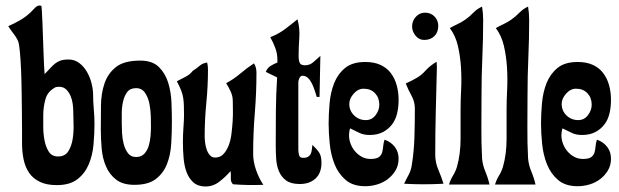

<svg xmlns="http://www.w3.org/2000/svg" viewBox="-20 -670 2248 697"><path d="M123 -650 130 -649Q131 -647 132 -630Q133 -613 134 -588.5Q135 -564 136 -535Q137 -506 138 -479Q139 -452 140 -431Q141 -410 142 -401Q153 -412 161.5 -421.5Q170 -431 179 -438.5Q188 -446 199.5 -450Q211 -454 229 -454Q251 -454 268 -441Q285 -428 296 -408.5Q307 -389 312.5 -367Q318 -345 318 -326Q318 -300 320.5 -273.5Q323 -247 323 -221Q323 -185 319.5 -145.5Q316 -106 302 -73Q288 -40 260.5 -19Q233 2 186 2Q150 2 125.5 -9.5Q101 -21 86.5 -41.5Q72 -62 66 -90Q60 -118 60 -150Q60 -166 60 -196Q60 -226 59.5 -263Q59 -300 58.5 -340Q58 -380 56.5 -415.5Q55 -451 52.5 -478.5Q50 -506 47 -517Q42 -531 30 -546.5Q18 -562 10 -575Q33 -585 53.5 -597Q74 -609 92 -626Q97 -631 106 -640.5Q115 -650 123 -650ZM183 -354Q153 -339 145 -310Q137 -281 137 -251Q137 -235 137 -210Q137 -185 141.5 -161Q146 -137 157 -119.5Q168 -102 191 -102Q216 -102 228 -121Q240 -140 244 -166.5Q248 -193 247 -220.5Q246 -248 246 -265Q246 -277 244 -292.5Q242 -308 236 -322Q230 -336 220 -345.5Q210 -355 194 -355Q191 -355 188.5 -354.5Q186 -354 183 -354Z M489 -450Q533 -450 556.5 -427Q580 -404 590.5 -370Q601 -336 602.5 -297Q604 -258 604 -227Q604 -188 601.5 -147.5Q599 -107 586 -74Q573 -41 545.5 -20Q518 1 468 1Q426 1 401.5 -18Q377 -37 364.5 -66.5Q352 -96 349 -131.5Q346 -167 346 -199Q346 -242 346.5 -286.5Q347 -331 359.5 -367.5Q372 -404 401.5 -427Q431 -450 489 -450ZM422 -221Q422 -208 423 -187.5Q424 -167 429 -147.5Q434 -128 444.5 -114Q455 -100 474 -100Q493 -100 504 -112Q515 -124 520 -141Q525 -158 526.5 -176.5Q528 -195 528 -209Q528 -223 527.5 -246.5Q527 -270 522.5 -293Q518 -316 506.5 -333Q495 -350 474 -350Q452 -350 441.5 -335.5Q431 -321 426.5 -300.5Q422 -280 422 -258Q422 -236 422 -221Z M680 -413Q693 -421 704.5 -431Q716 -441 732 -443Q735 -431 735 -418Q735 -357 729 -296.5Q723 -236 723 -175Q723 -166 724.5 -153Q726 -140 730 -128Q734 -116 741.5 -107Q749 -98 761 -98Q779 -98 790.5 -110Q802 -122 809.5 -140.5Q817 -159 820 -182.5Q823 -206 824.5 -229Q826 -252 825.5 -272Q825 -292 825 -304Q825 -321 817.5 -337.5Q810 -354 801 -368Q829 -383 852.5 -403Q876 -423 902 -440Q907 -432 909 -423.5Q911 -415 911 -406Q911 -333 905 -259.5Q899 -186 899 -112Q899 -83 909.5 -53Q920 -23 936 1Q904 2 878 1.5Q852 1 826 -1Q818 -9 818 -19.5Q818 -30 818 -40L817 -49Q800 -29 777 -11Q754 7 726 7Q699 7 682.5 -7.5Q666 -22 657.5 -44.5Q649 -67 646.5 -96Q644 -125 644 -153.5Q644 -182 646 -208Q648 -234 648 -251Q648 -272 647.5 -287Q647 -302 645 -315Q643 -328 637.5 -342Q632 -356 622 -375Q637 -383 653 -391Q669 -399 680 -413Z M961 -535Q990 -546 1013.5 -563.5Q1037 -581 1060 -600Q1069 -567 1066.5 -532.5Q1064 -498 1064 -464Q1064 -451 1068 -442Q1072 -433 1087 -433Q1105 -433 1117.5 -444.5Q1130 -456 1143 -467L1140 -318H1130Q1127 -327 1123 -340Q1119 -353 1113 -365.5Q1107 -378 1098.5 -386.5Q1090 -395 1078 -395Q1071 -395 1067 -386.5Q1063 -378 1063 -372V-127Q1063 -118 1065.5 -107.5Q1068 -97 1080 -97Q1092 -97 1098.5 -101Q1105 -105 1108 -111.5Q1111 -118 1112 -126.5Q1113 -135 1114 -144Q1131 -128 1139 -115.5Q1147 -103 1147 -79Q1147 -42 1125.5 -22Q1104 -2 1068 -2Q1036 -2 1018.5 -15Q1001 -28 992.5 -48.5Q984 -69 982.5 -94.5Q981 -120 981 -144Q981 -206 981.5 -266.5Q982 -327 986 -389Q975 -394 965.5 -399Q956 -404 945 -409Q950 -423 962 -430.5Q974 -438 987 -443V-453Q987 -475 979.5 -495.5Q972 -516 961 -535Z M1306 -445Q1338 -445 1361 -434.5Q1384 -424 1398.5 -405Q1413 -386 1420 -361Q1427 -336 1427 -307Q1427 -281 1421.5 -258Q1416 -235 1403 -218Q1390 -201 1370 -190.5Q1350 -180 1322 -180Q1300 -180 1285 -187.5Q1270 -195 1251 -204Q1249 -198 1248 -191.5Q1247 -185 1247 -179Q1247 -163 1253 -147.5Q1259 -132 1269.5 -120Q1280 -108 1294 -100.5Q1308 -93 1325 -93Q1346 -93 1355 -99.5Q1364 -106 1367 -116Q1370 -126 1371 -138.5Q1372 -151 1376 -163Q1399 -155 1413 -137Q1427 -119 1427 -94Q1427 -70 1416 -51.5Q1405 -33 1388 -20Q1371 -7 1349.5 -0.5Q1328 6 1306 6Q1261 6 1234.5 -17Q1208 -40 1194.5 -74Q1181 -108 1177 -148Q1173 -188 1173 -221Q1173 -256 1176.5 -295.5Q1180 -335 1193 -368Q1206 -401 1232.5 -423Q1259 -445 1306 -445ZM1248 -293Q1248 -268 1265.5 -251Q1283 -234 1308 -234Q1330 -234 1343.5 -252Q1357 -270 1357 -290Q1357 -315 1341.5 -331.5Q1326 -348 1300 -348Q1280 -348 1264 -330Q1248 -312 1248 -293Z M1523 -624Q1544 -624 1557.5 -610Q1571 -596 1571 -576Q1571 -553 1557 -539Q1543 -525 1520 -525Q1501 -525 1488.5 -540.5Q1476 -556 1476 -574Q1476 -594 1489.5 -609Q1503 -624 1523 -624ZM1565 -446 1566 -425Q1564 -346 1562 -267Q1560 -188 1560 -109Q1560 -80 1571 -54.5Q1582 -29 1590 -3Q1572 -2 1554 -1.5Q1536 -1 1518 -1Q1501 -1 1483 -1.5Q1465 -2 1447 -3Q1455 -20 1463.5 -35.5Q1472 -51 1475 -71Q1483 -122 1484.5 -173Q1486 -224 1486 -276Q1486 -301 1474 -322.5Q1462 -344 1453 -367Q1464 -372 1474 -377Q1484 -382 1494 -388Q1511 -398 1525 -414Q1539 -430 1565 -446Z M1730 -646Q1732 -634 1733 -622Q1734 -610 1734 -598Q1734 -529 1731 -461Q1728 -393 1728 -324Q1728 -267 1727.5 -209.5Q1727 -152 1730 -95Q1732 -71 1742 -47Q1752 -23 1757 0H1610Q1615 -17 1624.5 -32.5Q1634 -48 1639 -65Q1652 -111 1652 -166.5Q1652 -222 1652 -270Q1652 -304 1654 -344.5Q1656 -385 1653.5 -425Q1651 -465 1642.5 -502.5Q1634 -540 1613 -568Q1627 -576 1641 -582.5Q1655 -589 1668 -598Q1684 -609 1698 -623.5Q1712 -638 1730 -646Z M1897 -646Q1899 -634 1900 -622Q1901 -610 1901 -598Q1901 -529 1898 -461Q1895 -393 1895 -324Q1895 -267 1894.5 -209.5Q1894 -152 1897 -95Q1899 -71 1909 -47Q1919 -23 1924 0H1777Q1782 -17 1791.5 -32.5Q1801 -48 1806 -65Q1819 -111 1819 -166.5Q1819 -222 1819 -270Q1819 -304 1821 -344.5Q1823 -385 1820.5 -425Q1818 -465 1809.5 -502.5Q1801 -540 1780 -568Q1794 -576 1808 -582.5Q1822 -589 1835 -598Q1851 -609 1865 -623.5Q1879 -638 1897 -646Z M2077 -445Q2109 -445 2132 -434.5Q2155 -424 2169.5 -405Q2184 -386 2191 -361Q2198 -336 2198 -307Q2198 -281 2192.5 -258Q2187 -235 2174 -218Q2161 -201 2141 -190.5Q2121 -180 2093 -180Q2071 -180 2056 -187.5Q2041 -195 2022 -204Q2020 -198 2019 -191.5Q2018 -185 2018 -179Q2018 -163 2024 -147.5Q2030 -132 2040.5 -120Q2051 -108 2065 -100.5Q2079 -93 2096 -93Q2117 -93 2126 -99.5Q2135 -106 2138 -116Q2141 -126 2142 -138.5Q2143 -151 2147 -163Q2170 -155 2184 -137Q2198 -119 2198 -94Q2198 -70 2187 -51.5Q2176 -33 2159 -20Q2142 -7 2120.5 -0.5Q2099 6 2077 6Q2032 6 2005.5 -17Q1979 -40 1965.5 -74Q1952 -108 1948 -148Q1944 -188 1944 -221Q1944 -256 1947.5 -295.5Q1951 -335 1964 -368Q1977 -401 2003.5 -423Q2030 -445 2077 -445ZM2019 -293Q2019 -268 2036.5 -251Q2054 -234 2079 -234Q2101 -234 2114.5 -252Q2128 -270 2128 -290Q2128 -315 2112.5 -331.5Q2097 -348 2071 -348Q2051 -348 2035 -330Q2019 -312 2019 -293Z"/></svg>

Font: Fette Mikado
Style: Regular
Weight: 400
Designer: Peter Wiegel
Foundry: Peter Wiegel
Version: Version 1.000